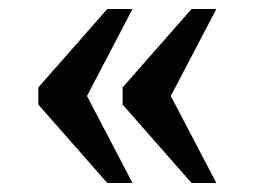

<svg xmlns="http://www.w3.org/2000/svg" viewBox="-20 -483 565 426"><path d="M405 -77 252 -251V-289L405 -463H460L359 -270L460 -77ZM218 -77 65 -251V-289L218 -463H274L173 -270L274 -77Z"/></svg>

Font: Noto Serif Khmer Medium
Style: Regular
Weight: 500
Version: Version 2.003